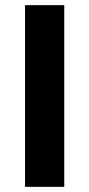

<svg xmlns="http://www.w3.org/2000/svg" viewBox="-20 -724 345 744"><path d="M77 -704H229V0H77Z"/></svg>

Font: CBA Beacon Sans Extra Bold
Style: Regular
Weight: 800
Designer: Wei Huang
Foundry: Wei Huang
Version: Version 1.002